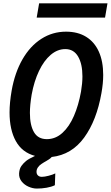

<svg xmlns="http://www.w3.org/2000/svg" viewBox="-20 -924 662 1146"><path d="M463.5 -377Q472 -427 472 -468Q472 -542.5 446 -586.8Q420 -631 370 -631Q323 -631 282.5 -596.5Q242 -562 212.8 -500.5Q183.5 -439 169 -359.5Q158.5 -296.5 158.5 -250Q158.5 -177 182.8 -135.2Q207 -93.5 259.5 -93.5Q311.5 -93.5 352.5 -130.8Q393.5 -168 421.2 -232Q449 -296 463.5 -377ZM94 110.5Q96 83 107.5 66.8Q119 50.5 136 36.5Q151.5 24 189 6.5Q112 -14 74.5 -81.8Q37 -149.5 37 -253Q37 -311 49.5 -383Q68.5 -490.5 114.2 -570Q160 -649.5 226.8 -692.2Q293.5 -735 374 -735Q444.5 -735 494.2 -704.2Q544 -673.5 570 -615.5Q596 -557.5 596 -476.5Q596 -426.5 585.5 -368.5Q557 -205.5 482.5 -103Q408 -0.5 288.5 13Q282.5 20.5 272.5 27Q262.5 33.5 253.8 38.5Q245 43.5 241.5 45.5Q239.5 47 227.2 54.8Q215 62.5 206.5 74.8Q198 87 198 101Q198 115.5 206.8 123.5Q215.5 131.5 229.5 131.5Q245.5 131.5 270.5 125Q295.5 118.5 310 111L307.5 181.5Q287 191.5 258.2 196.5Q229.5 201.5 200 201.5Q176 201.5 150.8 190.5Q125.5 179.5 109 158.8Q92.5 138 94 110.5ZM213.5 -904H621.5L607 -819H199Z"/></svg>

Font: JuliaMono SemiBoldItalic
Style: Regular
Weight: 600
Italic angle: -9°
Monospace: yes
Designer: cormullion
Foundry: corm
Version: Version 0.049; ttfautohint (v1.8.4)